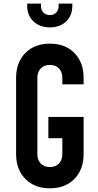

<svg xmlns="http://www.w3.org/2000/svg" viewBox="-20 -1002 528 1038"><path d="M249.5 16Q166.5 16 116.8 -35Q67 -86 67 -169V-581Q67 -664.5 116.8 -715.2Q166.5 -766 249.5 -766Q333 -766 382.5 -715.2Q432 -664.5 432 -581V-546H317V-581Q317 -612.5 299 -631.8Q281 -651 249.5 -651Q218 -651 200 -631.8Q182 -612.5 182 -581V-169Q182 -137.5 200 -118.2Q218 -99 249.5 -99Q281 -99 299 -118.2Q317 -137.5 317 -169V-255H241.5V-370H432V-169Q432 -86 382.5 -35Q333 16 249.5 16ZM249.5 -854Q195.5 -854 161.2 -886Q127 -918 127 -970.5V-982.5H201.5V-970.5Q201.5 -947.5 215 -934Q228.5 -920.5 249.5 -920.5Q270.5 -920.5 283.8 -934Q297 -947.5 297 -970.5V-982.5H371V-970.5Q371 -918 337.5 -886Q304 -854 249.5 -854Z"/></svg>

Font: Mohave Light SemiBold
Style: Regular
Weight: 600
Version: Version 2.003